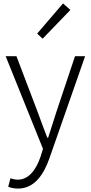

<svg xmlns="http://www.w3.org/2000/svg" viewBox="-20 -861 530 1121"><path d="M85 240C183 240 237 154 269 62L477 -533H418L309 -207C294 -161 277 -105 261 -57H256C237 -105 217 -161 200 -207L76 -533H13L231 8L217 53C191 130 148 188 84 188C69 188 52 184 41 180L28 229C43 236 64 240 85 240ZM229 -635 391 -803 348 -841 197 -665Z"/></svg>

Font: Noto Sans Japanese Light
Style: Regular
Weight: 300
Designer: Ryoko NISHIZUKA (kana & ideographs); Paul D. Hunt (Latin, Greek & Cyrillic); Wenlong ZHANG (bopomofo); Sandoll Communica
Foundry: Adobe Systems Incorporated
Version: Version 1.000;PS 1;hotconv 1.0.78;makeotf.lib2.5.61930